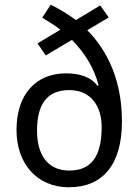

<svg xmlns="http://www.w3.org/2000/svg" viewBox="-20 -784 587 814"><path d="M195 -764 159 -709C185 -693 212 -677 236 -658L139 -600L174 -549L285 -615C338 -561 379 -497 398 -422L394 -420C366 -457 320 -473 260 -473C132 -473 50 -384 50 -233C50 -89 138 10 272 10C414 10 497 -84 497 -269C497 -437 440 -565 350 -656L441 -710L405 -761L302 -699C268 -724 232 -746 195 -764ZM274 -402C367 -402 411 -332 411 -246C411 -125 370 -61 274 -61C178 -61 137 -133 137 -230C137 -342 179 -402 274 -402Z"/></svg>

Font: Noto Sans Khmer UI SemiCondensed
Style: Regular
Weight: 400
Width: 4
Designer: Danh Hong and the Monotype Design Team
Foundry: Monotype Imaging Inc.
Version: Version 2.002